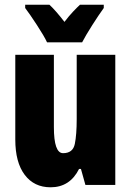

<svg xmlns="http://www.w3.org/2000/svg" viewBox="-20 -786 570 816"><path d="M320 -766Q307 -754 290 -736Q273 -718 254 -693Q216 -742 190 -766H87V-752Q106 -727 137 -679.5Q168 -632 180 -606H329Q344 -635 372 -679Q400 -723 421 -752V-766ZM306 -553V-280Q306 -214 298 -174.5Q290 -135 248 -135Q209 -135 209 -246V-553H45V-193Q45 -96 85 -43Q125 10 195 10Q277 10 316 -68H324L343 0H470V-553Z"/></svg>

Font: Noto Sans Display Condensed Black
Style: Regular
Weight: 900
Width: 3
Designer: Monotype Design team
Foundry: Monotype Imaging Inc.
Version: 1.000